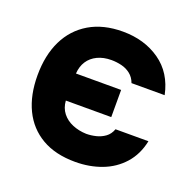

<svg xmlns="http://www.w3.org/2000/svg" viewBox="-102 -638 759 751"><g transform="rotate(20 277.5 -262.5)"><path d="M285 9Q202 9 145.5 -24Q89 -57 60 -117Q31 -177 31 -259Q31 -343 61 -404.5Q91 -466 148.5 -500Q206 -534 287 -534Q377 -534 442 -488.5Q507 -443 525 -356H387Q379 -378 362.5 -391Q346 -404 325 -409Q304 -414 283 -414Q250 -414 225 -402Q200 -390 186 -368.5Q172 -347 170 -317H358V-204H169Q171 -174 187.5 -153Q204 -132 230.5 -121Q257 -110 288 -109Q308 -109 328.5 -114Q349 -119 365.5 -131Q382 -143 390 -165H527Q515 -107 480 -68Q445 -29 394.5 -10Q344 9 285 9Z"/></g></svg>

Font: Onest
Style: Bold
Weight: 700
Designer: Dmitri Voloshin, Andrey Kudryavtsev
Foundry: Dmitri Voloshin, Andrey Kudryavtsev
Version: Version 1.000;gftools[0.9.33]